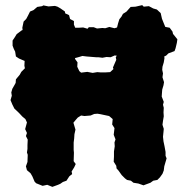

<svg xmlns="http://www.w3.org/2000/svg" viewBox="-20 -705 721 748"><path d="M164 15 146 19 121 9 115 3 106 -18 99 -30 85 -42 81 -57 87 -74 88 -102 85 -111 87 -125V-140L88 -161L81 -175L85 -187L78 -202L85 -228L79 -241L67 -251L54 -265L36 -282L28 -298L21 -315L26 -332L24 -345L28 -359L36 -373L41 -382L42 -396L57 -414L63 -425L77 -439L75 -449L76 -468H75L54 -477L42 -485L39 -504L34 -514L29 -527V-547L37 -559L45 -572L53 -578L65 -587L68 -588L67 -597L72 -621L82 -631L89 -644L97 -660L111 -666L125 -678L144 -681L149 -684L169 -680L194 -682L204 -679L216 -672L233 -660L234 -653L249 -646L253 -631L268 -623V-609L273 -597H288L304 -598L321 -593L326 -599H345L358 -594L379 -596L390 -595L406 -600L426 -595L436 -598L440 -614L445 -630L453 -640L459 -651L473 -660L480 -668L489 -678L508 -679L534 -685L540 -679L560 -681L577 -672L591 -668L606 -654L609 -641L611 -632L619 -612L624 -600H625L641 -597L652 -582L654 -573L671 -552L669 -538L664 -517L660 -506L636 -497L628 -489L619 -484L621 -480L618 -462L613 -445L612 -433L615 -419L613 -404L619 -385L617 -373L612 -356L611 -343L610 -329L618 -308L615 -297L618 -285L617 -267L618 -252L615 -234L613 -219L618 -203L617 -192L615 -172L617 -154L621 -135L625 -113V-98L629 -88L620 -57L618 -41L613 -28L603 -14L593 -4L577 -1L566 7L547 14L539 17L519 10L500 7L490 -1L475 -4L467 -10L454 -23L442 -40L434 -49L433 -59L423 -75L424 -95V-115L427 -135L426 -150L430 -162L423 -180L425 -197L426 -206L417 -220L419 -241L411 -248L405 -253L386 -257L372 -260L360 -262L347 -261L333 -255L309 -253L296 -255L283 -247L276 -239L266 -227L274 -200L270 -182L269 -166L267 -150V-133V-121L268 -110L267 -77L275 -66L269 -53L259 -37L261 -27L250 -18L239 -1L225 4L215 11L206 15L184 23ZM320 -425 341 -421 359 -424 371 -423H391L409 -424L422 -436L420 -442L433 -472L431 -482L435 -488L427 -489L411 -482L395 -483L379 -480L363 -482H354L317 -485L301 -487L288 -483L281 -481L273 -479L272 -476L282 -462L281 -445L289 -428L296 -422Z"/></svg>

Font: Winky Rough ExtraBold
Style: Regular
Weight: 800
Designer: Simon Atzbach
Foundry: typofactur
Version: Version 1.206; ttfautohint (v1.8.4.7-5d5b)